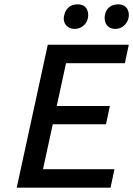

<svg xmlns="http://www.w3.org/2000/svg" viewBox="-20 -864 613 884"><path d="M489 0H57L200 -658H573L555 -573H284L178 -85H507ZM152 -292 170 -376H486L468 -292ZM324 -731Q306 -731 293.5 -739.5Q281 -748 276 -763Q271 -778 276 -795Q281 -818 297 -831Q313 -844 337 -844Q355 -844 366.5 -836.5Q378 -829 383 -814.5Q388 -800 385 -782Q381 -760 364 -745.5Q347 -731 324 -731ZM511 -731Q493 -731 481 -739.5Q469 -748 464.5 -763Q460 -778 463 -795Q467 -818 483.5 -831Q500 -844 523 -844Q541 -844 553 -836.5Q565 -829 570 -814.5Q575 -800 572 -782Q567 -760 550.5 -745.5Q534 -731 511 -731Z"/></svg>

Font: Ysabeau SemiBold
Style: Italic
Weight: 600
Italic angle: -12°
Designer: Christian Thalmann (Catharsis Fonts)
Version: Version 2.002